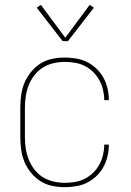

<svg xmlns="http://www.w3.org/2000/svg" viewBox="-20 -766 540 794"><path d="M247 8Q221 8 195 2.5Q169 -3 147 -17Q125 -31 108 -52Q91 -73 81 -97Q71 -121 67.5 -147.5Q64 -174 64 -200V-320Q64 -346 67.5 -372.5Q71 -399 81 -423Q91 -447 108 -468Q125 -489 147 -503Q169 -517 195 -522.5Q221 -528 247 -528Q271 -528 295 -524Q319 -520 340 -509.5Q361 -499 378.5 -482.5Q396 -466 407.5 -445Q419 -424 424.5 -400.5Q430 -377 430 -353Q430 -353 430 -352.5Q430 -352 430 -352H411Q411 -352 411 -352.5Q411 -353 411 -353Q411 -374 406 -395Q401 -416 390.5 -435Q380 -454 364.5 -469Q349 -484 330 -493.5Q311 -503 290 -506.5Q269 -510 247 -510Q224 -510 200.5 -504.5Q177 -499 157 -486.5Q137 -474 122 -454.5Q107 -435 98.5 -413Q90 -391 86.5 -367.5Q83 -344 83 -320V-200Q83 -176 86.5 -152.5Q90 -129 98.5 -107Q107 -85 122 -65.5Q137 -46 157 -33.5Q177 -21 200.5 -15.5Q224 -10 247 -10Q269 -10 290 -13.5Q311 -17 330 -26.5Q349 -36 364.5 -51Q380 -66 390.5 -85Q401 -104 406 -125Q411 -146 411 -167Q411 -167 411 -167.5Q411 -168 411 -168H430Q430 -168 430 -167.5Q430 -167 430 -167Q430 -143 424.5 -119.5Q419 -96 407.5 -75Q396 -54 378.5 -37.5Q361 -21 340 -10.5Q319 0 295 4Q271 8 247 8ZM239 -596 132 -734 149 -746 250 -610 351 -746 368 -734 261 -596Z"/></svg>

Font: Zed Mono Thin
Style: Regular
Weight: 100
Monospace: yes
Designer: Belleve Invis
Foundry: Belleve Invis
Version: Version 1.0.0; ttfautohint (v1.8.4)